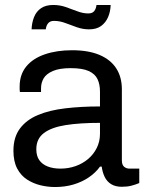

<svg xmlns="http://www.w3.org/2000/svg" viewBox="-20 -740 585 772"><path d="M201 12Q172 12 143 5Q114 -2 89 -18Q64 -34 49 -62.5Q34 -91 34 -134Q34 -188 60 -223Q86 -258 132.5 -277.5Q179 -297 243 -304.5Q307 -312 382 -312V-372Q382 -401 372 -422Q362 -443 336.5 -454.5Q311 -466 264 -466Q219 -466 192.5 -454.5Q166 -443 155.5 -425Q145 -407 145 -385V-370H60Q59 -375 59 -380Q59 -385 59 -392Q59 -440 85.5 -472.5Q112 -505 160 -521.5Q208 -538 270 -538Q336 -538 380.5 -519Q425 -500 447.5 -465Q470 -430 470 -381V-96Q470 -77 479 -69.5Q488 -62 501 -62H540V-4Q526 2 509 6.5Q492 11 470 11Q444 11 427 0.5Q410 -10 401 -28.5Q392 -47 389 -70H382Q364 -45 336.5 -26.5Q309 -8 275 2Q241 12 201 12ZM223 -62Q255 -62 283.5 -72Q312 -82 334 -100.5Q356 -119 369 -145Q382 -171 382 -202V-246Q301 -246 244 -237Q187 -228 156.5 -205Q126 -182 126 -140Q126 -113 138 -96Q150 -79 172 -70.5Q194 -62 223 -62ZM107 -622Q108 -649 117 -671.5Q126 -694 145 -707Q164 -720 194 -720Q220 -720 243.5 -712Q267 -704 290 -695Q313 -686 335 -686Q351 -686 358.5 -695Q366 -704 368 -720H425Q424 -693 414.5 -671Q405 -649 386.5 -635.5Q368 -622 338 -622Q313 -622 289 -630.5Q265 -639 242.5 -647.5Q220 -656 197 -656Q182 -656 174 -647Q166 -638 164 -622Z"/></svg>

Font: Archivo SemiBold
Style: Regular
Weight: 400
Version: Version 2.001